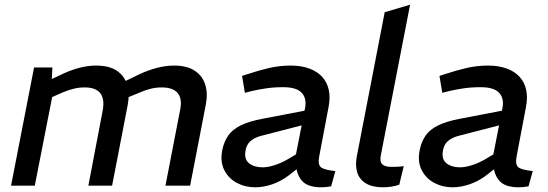

<svg xmlns="http://www.w3.org/2000/svg" viewBox="-20 -790 2332 817"><path d="M27 0 125 -503H203L199 -425L173 -441L233 -469Q273 -489 312.5 -500Q352 -511 388 -511Q444 -511 476.5 -489.5Q509 -468 521 -430Q533 -392 523 -341L457 0H356L417 -320Q426 -368 407 -393Q388 -418 340 -418Q316 -418 293.5 -412.5Q271 -407 245 -396L202 -377L128 0ZM684 0 747 -325Q756 -370 736 -394Q716 -418 668 -418Q644 -418 621.5 -412.5Q599 -407 574 -396L518 -373L499 -438L571 -473Q609 -491 647 -501Q685 -511 721 -511Q775 -511 808 -489.5Q841 -468 853 -431Q865 -394 856 -346L789 0Z M1389 3Q1378 5 1366.5 6Q1355 7 1347 7Q1287 7 1263 -23Q1239 -53 1240 -97L1236 -116L1278 -330Q1286 -371 1264 -395Q1242 -419 1185 -419Q1146 -419 1112 -414Q1078 -409 1049 -402L1022 -395L1010 -467L1038 -476Q1080 -490 1124.5 -500.5Q1169 -511 1217 -511Q1262 -511 1296 -498.5Q1330 -486 1351 -463Q1372 -440 1379 -407.5Q1386 -375 1378 -334L1338 -123Q1332 -89 1346 -78Q1360 -67 1407 -62ZM1066 7Q1023 7 987.5 -12Q952 -31 934 -67Q916 -103 926 -152Q933 -187 951 -213Q969 -239 1004.5 -256.5Q1040 -274 1099 -285L1297 -323L1285 -262L1099 -214Q1074 -208 1059 -199Q1044 -190 1036 -178.5Q1028 -167 1025 -150Q1018 -113 1039.5 -95.5Q1061 -78 1098 -78Q1120 -78 1149.5 -87.5Q1179 -97 1209 -115L1261 -146L1269 -91L1212 -46Q1177 -19 1139 -6Q1101 7 1066 7Z M1679 -4Q1661 2 1643.5 4.5Q1626 7 1610 7Q1564 7 1536.5 -10Q1509 -27 1500 -56.5Q1491 -86 1498 -123L1617 -738L1725 -770L1601 -132Q1595 -103 1606 -91.5Q1617 -80 1645 -80Q1659 -80 1671.5 -80.5Q1684 -81 1698 -83Z M2229 3Q2218 5 2206.5 6Q2195 7 2187 7Q2127 7 2103 -23Q2079 -53 2080 -97L2076 -116L2118 -330Q2126 -371 2104 -395Q2082 -419 2025 -419Q1986 -419 1952 -414Q1918 -409 1889 -402L1862 -395L1850 -467L1878 -476Q1920 -490 1964.5 -500.5Q2009 -511 2057 -511Q2102 -511 2136 -498.5Q2170 -486 2191 -463Q2212 -440 2219 -407.5Q2226 -375 2218 -334L2178 -123Q2172 -89 2186 -78Q2200 -67 2247 -62ZM1906 7Q1863 7 1827.5 -12Q1792 -31 1774 -67Q1756 -103 1766 -152Q1773 -187 1791 -213Q1809 -239 1844.5 -256.5Q1880 -274 1939 -285L2137 -323L2125 -262L1939 -214Q1914 -208 1899 -199Q1884 -190 1876 -178.5Q1868 -167 1865 -150Q1858 -113 1879.5 -95.5Q1901 -78 1938 -78Q1960 -78 1989.5 -87.5Q2019 -97 2049 -115L2101 -146L2109 -91L2052 -46Q2017 -19 1979 -6Q1941 7 1906 7Z"/></svg>

Font: REM
Style: Italic
Weight: 400
Italic angle: -11°
Designer: Octavio Pardo
Foundry: Ashler Design
Version: Version 1.005;gftools[0.9.28]